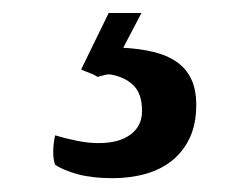

<svg xmlns="http://www.w3.org/2000/svg" viewBox="-20 -25 379 289"><path d="M63 178.7Q79.1 183.6 96.2 187Q113.3 190.4 128.4 190.4Q159.2 190.4 176.5 177.5Q193.8 164.6 193.8 142.1Q193.8 115.7 180.4 103Q167 90.3 145 86.9Q141.1 86.9 136.7 88.1Q132.3 89.4 127 90.8Q121.1 86.9 114.7 84.7Q108.4 82.5 102.1 79.6L143.6 -5.4H192.9L165.5 46.9Q190.9 48.3 211.2 53.2Q231.4 58.1 245.6 67.9Q259.8 77.6 267.6 93.5Q275.4 109.4 275.4 132.8Q275.4 161.1 265.9 181.9Q256.3 202.6 239.5 216.3Q222.7 230 199.5 236.6Q176.3 243.2 149.4 243.2Q118.7 243.2 97.2 237.3Q75.7 231.4 63 223.1Q60.1 215.3 60.1 203.6Q60.1 191.9 63 178.7Z"/></svg>

Font: Tienne
Style: Regular
Weight: 400
Designer: vernon adams
Foundry: vernon adams
Version: Version 1.001